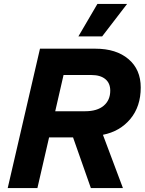

<svg xmlns="http://www.w3.org/2000/svg" viewBox="-20 -950 731 970"><path d="M472 -930H622L496 -766H376ZM500 -269 601 0H439L349 -256H228L169 0H19L182 -704H462Q567 -704 629 -651.5Q691 -599 691 -508Q691 -412 638.5 -349Q586 -286 500 -269ZM410 -388Q471 -388 504 -416Q537 -444 537 -492Q537 -530 512 -550.5Q487 -571 442 -571H301L259 -388Z"/></svg>

Font: CBA Beacon Sans Extra Bold
Style: Italic
Weight: 800
Italic angle: -13°
Designer: Wei Huang
Foundry: Wei Huang
Version: Version 1.002